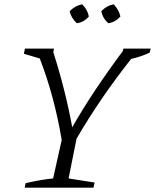

<svg xmlns="http://www.w3.org/2000/svg" viewBox="-20 -873 721 893"><path d="M95 0 99 -21Q172 -38 227 -43L267 -222Q233 -425 165 -601L91 -623L96 -647H231L228 -630Q284 -455 316 -281Q363 -364 423 -454Q483 -544 551 -635L554 -647H681L676 -628Q632 -608 590 -599Q446 -417 336 -228L299 -43L420 -24L415 0ZM362 -853Q388 -828 393 -796Q370 -769 337 -765Q310 -791 304 -821Q330 -847 362 -853ZM509 -853Q521 -840 529 -825.5Q537 -811 540 -796Q515 -769 484 -765Q458 -787 451 -821Q476 -847 509 -853Z"/></svg>

Font: Piazzolla SC Light
Style: Italic
Weight: 300
Italic angle: -11.3°
Designer: Juan Pablo del Peral
Foundry: Huerta Tipografica
Version: Version 1.330